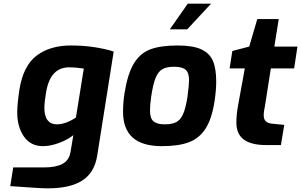

<svg xmlns="http://www.w3.org/2000/svg" viewBox="-20 -791 1642 1047"><path d="M36 224 52 122H221Q284 122 321 102.5Q358 83 365 35L380 -54Q349 -29 302 -11.5Q255 6 214 6Q147 6 110.5 -46.5Q74 -99 74 -178Q74 -223 86 -303Q107 -433 180 -488Q253 -543 367 -543Q436 -543 496.5 -533.5Q557 -524 600 -510L510 58Q495 151 428.5 193.5Q362 236 242 236Q208 236 169 233ZM394 -150 437 -417Q391 -424 358 -424Q307 -424 275 -391Q243 -358 231 -286Q222 -233 222 -203Q222 -158 239.5 -135.5Q257 -113 289 -113Q338 -113 394 -150Z M651 -181Q651 -232 659 -283Q676 -389 710 -445Q744 -501 800 -522Q856 -543 948 -543Q1032 -543 1077.5 -522Q1123 -501 1141 -459Q1159 -417 1159 -347Q1159 -298 1150 -239Q1135 -142 1100.5 -89Q1066 -36 1009.5 -15Q953 6 862 6Q651 6 651 -181ZM1002 -261Q1011 -329 1011 -354Q1011 -394 992.5 -410.5Q974 -427 929 -427Q888 -427 865 -413.5Q842 -400 828 -365Q814 -330 804 -261Q798 -218 798 -188Q798 -145 817.5 -129Q837 -113 878 -113Q918 -113 941 -125Q964 -137 978 -168Q992 -199 1002 -261ZM1004 -771H1131L1001 -631H906Z M1269 -122Q1269 -166 1278 -215L1315 -418H1232L1247 -513L1339 -537L1383 -687H1500L1476 -537H1602L1584 -418H1457L1425 -214Q1424 -210 1421 -192.5Q1418 -175 1418 -163Q1418 -140 1430 -129Q1442 -118 1469 -116L1530 -110L1512 0H1431Q1350 0 1309.5 -30Q1269 -60 1269 -122Z"/></svg>

Font: Exo
Style: Bold Italic
Weight: 700
Italic angle: -9°
Designer: Natanael Gama
Foundry: Natanael Gama
Version: Version 1.500; ttfautohint (v1.6)